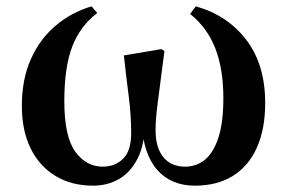

<svg xmlns="http://www.w3.org/2000/svg" viewBox="-20 -569 906 606"><path d="M274 17Q205 17 154.5 -14Q104 -45 76.5 -101Q49 -157 49 -235Q49 -319 77.5 -382.5Q106 -446 155.5 -488Q205 -530 269 -549L287 -528Q233 -487 208 -422Q183 -357 183 -250Q183 -138 217.5 -90.5Q252 -43 304 -43Q343 -43 368.5 -68Q394 -93 394 -149Q394 -206 386 -267.5Q378 -329 371 -394L489 -414L499 -408Q495 -374 488.5 -327Q482 -280 476.5 -234.5Q471 -189 471 -158Q471 -103 495.5 -73Q520 -43 564 -43Q601 -43 628 -66Q655 -89 670 -136.5Q685 -184 685 -259Q685 -351 659.5 -416.5Q634 -482 580 -525L598 -549Q698 -521 757.5 -443Q817 -365 817 -244Q817 -161 790.5 -102.5Q764 -44 714.5 -13.5Q665 17 595 17Q520 17 476 -33Q432 -83 427 -182H437Q437 -114 415 -70Q393 -26 356.5 -4.5Q320 17 274 17Z"/></svg>

Font: Noto Serif JP ExtraBold
Style: Regular
Weight: 800
Designer: Ryoko NISHIZUKA 西塚涼子 (kana & ideographs); Frank Grießhammer (Latin, Greek & Cyrillic); Wenlong ZHANG 张文龙 (bopomofo); San
Foundry: Adobe
Version: Version 2.003-H1;hotconv 1.1.1;makeotfexe 2.6.0